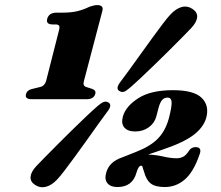

<svg xmlns="http://www.w3.org/2000/svg" viewBox="-20 -740 890 774"><path d="M192 -641.5Q164 -641.5 170.5 -665Q177.5 -689 208.5 -689H231Q269 -689 294 -695.5Q319 -702 341 -713Q360.5 -719.5 371.5 -719.5Q399.5 -719.5 392.5 -695.5L318.5 -414Q312.5 -394.5 327 -389.5L349 -382.5Q368.5 -377 364 -361Q357.5 -340 328.5 -340H108.5Q78.5 -340 85 -361Q89.5 -378 114 -382.5L142.5 -389.5Q160 -393.5 166 -414L217.5 -616.5Q221.5 -631 218.2 -636.2Q215 -641.5 204 -641.5ZM503.5 -386Q489 -373.5 480 -370.2Q471 -367 460.5 -373.5Q445 -383.5 465.5 -410Q479.5 -428.5 500.8 -457.8Q522 -487 546.2 -520.8Q570.5 -554.5 594 -587Q617.5 -619.5 636.8 -644.8Q656 -670 667 -681.5Q689 -705 711.8 -711.5Q734.5 -718 756 -704Q776.5 -690.5 774.8 -670.5Q773 -650.5 751 -627Q740.5 -616 718 -593Q695.5 -570 666.5 -541.2Q637.5 -512.5 607 -482.8Q576.5 -453 549.2 -427.5Q522 -402 503.5 -386ZM374 -313Q388.5 -325.5 398.2 -329Q408 -332.5 418 -326.5Q433.5 -315.5 412 -289Q398 -270.5 377 -241Q356 -211.5 331.8 -177.5Q307.5 -143.5 283.8 -111Q260 -78.5 240.8 -53.2Q221.5 -28 210.5 -16.5Q189 6.5 165.8 12.8Q142.5 19 121.5 5.5Q101.5 -7.5 103.2 -27.5Q105 -47.5 127 -71Q138 -82.5 160.5 -105.5Q183 -128.5 212 -157.5Q241 -186.5 271.5 -216.5Q302 -246.5 329 -272Q356 -297.5 374 -313ZM408 -43.5Q420 -88 472.5 -105.5L528 -127.5Q587 -150.5 617.2 -182Q647.5 -213.5 661 -264Q673 -310.5 671.8 -328.5Q670.5 -346.5 656 -346.5Q640.5 -346.5 632.2 -335.2Q624 -324 619 -304.5L610 -270Q602.5 -243 579.2 -226.5Q556 -210 525 -210Q495 -210 481.2 -226Q467.5 -242 475.5 -270.5Q486.5 -311 537 -343.8Q587.5 -376.5 677 -376.5Q761.5 -376.5 793 -345.5Q824.5 -314.5 811.5 -265.5Q800.5 -226 759 -195Q717.5 -164 631.5 -135.5L577 -117Q610.5 -115.5 639 -108.8Q667.5 -102 692.5 -102Q707 -102 719 -108.5Q731 -115 742 -132.5Q747.5 -141 755.2 -144.2Q763 -147.5 769.5 -147Q796 -146 784 -116Q760 -46.5 724.8 -16.2Q689.5 14 644 14Q606 14 587.5 -0.5Q569 -15 560.5 -48.5Q556 -60.5 554.8 -66.2Q553.5 -72 549 -72Q538 -72 530 -43.5Q514 14 453.5 14Q425.5 14 413 -1.5Q400.5 -17 408 -43.5Z"/></svg>

Font: Fraunces 9pt S000 Black
Style: Italic
Weight: 900
Italic angle: -16°
Version: Version 1.000; ttfautohint (v1.8.3)